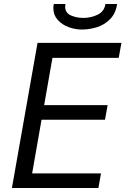

<svg xmlns="http://www.w3.org/2000/svg" viewBox="-20 -939 640 959"><path d="M167.5 -725H586.5L573 -650H242L200.5 -414H517.5L504.5 -341H187.5L140.5 -73H484.5L471.5 0H39.5ZM246.5 -898Q246.5 -909 248.5 -919H307Q305.5 -911.5 305.5 -905.5Q305.5 -874.5 334 -862Q362.5 -849.5 396 -849.5Q435.5 -849.5 468.5 -866Q501.5 -882.5 506.5 -919H565Q558 -872 530 -843.5Q502 -815 464.5 -803.2Q427 -791.5 388 -791.5Q355.5 -791.5 322.8 -803.5Q290 -815.5 268.2 -839.8Q246.5 -864 246.5 -898Z"/></svg>

Font: JuliaMono
Style: Italic
Weight: 400
Italic angle: -9°
Monospace: yes
Designer: cormullion
Foundry: corm
Version: Version 0.057; ttfautohint (v1.8.4)